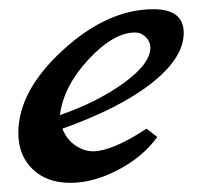

<svg xmlns="http://www.w3.org/2000/svg" viewBox="-20 -399 441 419"><path d="M20 -108.9Q20 -200.7 117.4 -289.8Q214.8 -378.9 314.9 -378.9Q380.9 -378.9 380.9 -327.1Q380.9 -272.9 311.5 -218Q242.2 -163.1 116.2 -118.2Q125 -95.2 144 -82Q163.1 -68.8 183.1 -68.8Q225.6 -69.3 299.8 -118.2L323.2 -100.1Q292.5 -57.1 238.3 -28.6Q184.1 0 133.1 0Q82 0 51 -30Q20 -60.1 20 -108.9ZM110.8 -147.9Q191.9 -175.8 250 -217.8Q308.1 -259.8 308.1 -294.9Q308.1 -308.1 298.1 -318.1Q288.1 -328.1 274.9 -328.1Q228 -328.1 173.3 -269.5Q118.7 -210.9 110.8 -147.9Z"/></svg>

Font: Marck Script
Style: Regular
Weight: 400
Designer: Denis Masharov, Marck Fogel
Foundry: Denis Masharov
Version: Version 1.002